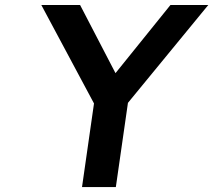

<svg xmlns="http://www.w3.org/2000/svg" viewBox="-20 -756 862 776"><path d="M448.2 0 497.1 -340.3 821.8 -735.8H668.9L446.8 -460.4L303.7 -735.8H147L359.9 -337.9L311.5 0Z"/></svg>

Font: Winston SemiBold
Style: Italic
Weight: 600
Italic angle: -8.13011°
Designer: Vernon Adams, Kim Jin-seong, David Berlow, Cristiano Sobral
Foundry: The Winston Project Authors
Version: Version 3.004